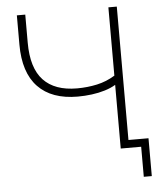

<svg xmlns="http://www.w3.org/2000/svg" viewBox="-58 -755 806 955"><g transform="rotate(-5 345.5 -277.5)"><path d="M621 150V0H519V-318Q496 -304 465 -294.5Q434 -285 399 -280.5Q364 -276 329 -276Q199 -276 130.5 -347.5Q62 -419 62 -559V-705H104V-565Q104 -438 161 -377.5Q218 -317 329 -317Q381 -317 429 -327.5Q477 -338 519 -364V-705H561V-39H661V150Z"/></g></svg>

Font: Nunito Sans 12pt ExtraLight
Style: Regular
Weight: 200
Designer: Vernon Adams
Foundry: Vernon Adams
Version: Version 3.101;gftools[0.9.27]